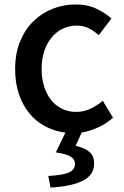

<svg xmlns="http://www.w3.org/2000/svg" viewBox="-20 -584 557 863"><path d="M320 71Q360 81 381.5 98.5Q403 116 403 151Q403 203 352 228.5Q301 254 207 259L197 207Q266 203 291.5 190.5Q317 178 317 153Q317 133 298.5 120.5Q280 108 231 101L274 12Q225 6 183.5 -16Q142 -38 112 -74.5Q82 -111 65 -161Q48 -211 48 -274Q48 -343 70 -397Q92 -451 129.5 -488Q167 -525 216.5 -544.5Q266 -564 320 -564Q373 -564 412 -545.5Q451 -527 481 -501L424 -426Q401 -446 377.5 -457.5Q354 -469 325 -469Q291 -469 262 -455Q233 -441 212 -415.5Q191 -390 179 -354Q167 -318 167 -274Q167 -231 178.5 -195Q190 -159 210 -134Q230 -109 259 -95Q288 -81 322 -81Q357 -81 387 -95.5Q417 -110 442 -131L488 -55Q458 -28 421.5 -11.5Q385 5 347 12Z"/></svg>

Font: Kinto Sans Med
Style: Regular
Weight: 500
Designer: Authors: Ryoko NISHIZUKA  (kana & ideographs); Paul D. Hunt (Latin, Greek & Cyrillic); Wenlong ZHANG  (bopomofo); Sandol
Foundry: Adobe Systems Incorporated, ookami Inc.
Version: Version 0.001